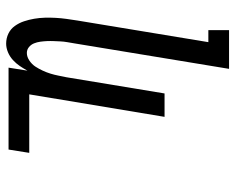

<svg xmlns="http://www.w3.org/2000/svg" viewBox="-92 -684 783 640"><g transform="rotate(90 300.0 -363.5)"><path d="M125 8Q107 8 91.5 0.5Q76 -7 66 -21Q56 -35 50.5 -51.5Q45 -68 42 -85.5Q39 -103 38.5 -121Q38 -139 39 -157Q40 -175 42.5 -193Q45 -211 48 -230L120 -666H80V-735H209L124 -219Q122 -207 120 -195.5Q118 -184 117.5 -173Q117 -162 116.5 -150.5Q116 -139 116.5 -128Q117 -117 118.5 -106Q120 -95 124 -85Q128 -75 136.5 -68Q145 -61 156 -61Q169 -61 181.5 -69.5Q194 -78 201.5 -89.5Q209 -101 215 -114Q221 -127 225 -140Q229 -153 231.5 -166Q234 -179 237 -193L291 -520H369L294 -69H489L478 0H205L215 -63Q208 -50 199.5 -37.5Q191 -25 179.5 -14.5Q168 -4 153.5 2Q139 8 125 8Z"/></g></svg>

Font: Iosevka HT Extended
Style: Italic
Weight: 400
Width: 7
Italic angle: -9°
Monospace: yes
Designer: Belleve Invis
Foundry: Belleve Invis
Version: Version 32.3.0; ttfautohint (v1.8.4)